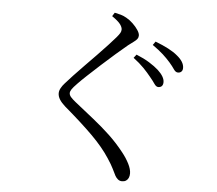

<svg xmlns="http://www.w3.org/2000/svg" viewBox="-57 -857 1114 985"><g transform="rotate(5 500.0 -364.0)"><path d="M703.1 -480.9Q687.6 -500.5 665.4 -523.5Q643.2 -546.4 610.8 -570.9L624.5 -588.4Q663 -572.9 691.9 -554.9Q720.8 -536.9 739.7 -519.8Q774.6 -487.3 774.6 -459.9Q774.6 -446.6 768.2 -439.6Q761.9 -432.5 749.4 -432.5Q738.7 -432.5 728.8 -447.3Q718.9 -462.1 703.1 -480.9ZM796 -563.6Q779 -583 758 -602.2Q736.9 -621.4 703 -645.2L715.9 -663.5Q794.1 -633.8 830.1 -603.2Q868.2 -572.7 868.2 -540.8Q868.2 -528.9 861.6 -522.1Q854.9 -515.4 843.8 -515.4Q831.8 -515.4 822.1 -530Q812.4 -544.6 796 -563.6ZM482.5 -774.3 494.4 -792.9Q511.8 -789.5 526.5 -785.2Q541.2 -780.9 555.7 -772.5Q573.3 -762.8 589.6 -747.2Q606 -731.6 616.8 -715.3Q627.7 -699.1 627.7 -686.8Q627.7 -676.7 622.1 -669.3Q616.6 -661.8 605.4 -653.8Q594.2 -645.8 576.5 -632.1Q551.6 -611.8 516.9 -581.5Q482.3 -551.3 446.2 -518.6Q410.2 -485.9 380.4 -458Q350.6 -430.1 335.4 -414.1Q314 -392.2 307.1 -381.4Q300.2 -370.7 300.2 -362.3Q300.2 -352.1 308.8 -342Q317.5 -331.9 334 -318.7Q385.6 -277.7 431.9 -240.8Q478.1 -204 519 -165.5Q559.8 -127 595.1 -81.9Q616.2 -55.4 630.3 -27.6Q644.3 0.2 644.3 21.9Q644.3 34.9 640 44.5Q635.6 54.2 627.3 59.7Q618.9 65.2 606.5 65.2Q594.3 65.2 585.4 57.8Q576.5 50.4 571 40.7Q563.4 26.1 553.7 5.8Q544 -14.5 523.2 -45.9Q488.5 -99.4 431 -156.9Q373.4 -214.4 282.7 -291.6Q263.9 -308.2 253.8 -324.2Q243.8 -340.2 243.8 -356.4Q243.8 -369.4 251.2 -382.9Q258.5 -396.5 270 -409Q285.4 -426.6 310 -452.9Q334.6 -479.1 364.3 -509.5Q394 -539.9 423.1 -569.7Q452.2 -599.6 476 -625.5Q499.9 -651.4 513.9 -667.7Q527.2 -683.3 532.1 -692.2Q537 -701.1 537 -709.8Q537 -722.2 525.4 -737.6Q513.7 -753 482.5 -774.3Z"/></g></svg>

Font: Noto Serif SC
Style: Regular
Weight: 200
Designer: Ryoko NISHIZUKA 西塚涼子 (kana & ideographs); Frank Grießhammer (Latin, Greek & Cyrillic); Wenlong ZHANG 张文龙 (bopomofo); San
Foundry: Adobe
Version: Version 2.001;hotconv 1.1.0;makeotfexe 2.6.0